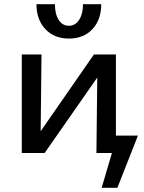

<svg xmlns="http://www.w3.org/2000/svg" viewBox="-20 -730 685 916"><path d="M154 -710H242Q242 -663 260 -635Q278 -607 309 -607Q339 -607 357.5 -635.5Q376 -664 376 -710H463Q463 -636 421 -591Q379 -546 309 -546Q239 -546 196.5 -591Q154 -636 154 -710ZM540 166H465L514 0H440L444 -360L193 0H84V-470H178L174 -104L428 -470H533V-83H638Z"/></svg>

Font: Ysabeau SC Semibold
Style: Regular
Weight: 600
Designer: Christian Thalmann (Catharsis Fonts)
Version: Version 0.003